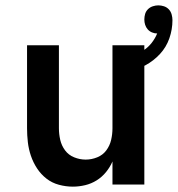

<svg xmlns="http://www.w3.org/2000/svg" viewBox="-20 -689 664 717"><path d="M252 8Q226 8 200 1Q174 -6 153.5 -22Q133 -38 118.5 -60Q104 -82 95.5 -107Q87 -132 84 -158Q81 -184 81 -210V-520H200V-210Q200 -188 205 -166.5Q210 -145 223 -127.5Q236 -110 257 -101.5Q278 -93 300 -93Q322 -93 343 -101.5Q364 -110 377 -127.5Q390 -145 395 -166.5Q400 -188 400 -210V-520H519V0H400V-86Q391 -65 376 -46.5Q361 -28 341 -15.5Q321 -3 298 2.5Q275 8 252 8ZM460 -419 443 -470Q463 -475 481.5 -482.5Q500 -490 517 -501.5Q534 -513 546.5 -529Q559 -545 567 -564Q557 -564 547.5 -568Q538 -572 531.5 -579.5Q525 -587 522 -596.5Q519 -606 519 -616Q519 -627 522 -637Q525 -647 532.5 -654.5Q540 -662 550.5 -665.5Q561 -669 571 -669Q582 -669 592.5 -665.5Q603 -662 610.5 -654Q618 -646 621 -635Q624 -624 624 -614Q624 -579 612.5 -546Q601 -513 577.5 -487.5Q554 -462 523.5 -445.5Q493 -429 460 -419Z"/></svg>

Font: R Plex Mono
Style: Bold
Weight: 700
Monospace: yes
Designer: Belleve Invis
Foundry: Belleve Invis
Version: Version 31.8.0